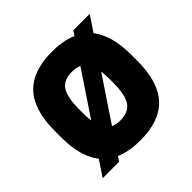

<svg xmlns="http://www.w3.org/2000/svg" viewBox="-139 -674 827 827"><g transform="rotate(-45 275.0 -260.0)"><path d="M45 10 406 -530H506L145 10ZM275 10Q158 10 100.5 -52Q43 -114 43 -240V-280Q43 -407 100.5 -468.5Q158 -530 275 -530Q393 -530 450.5 -468.5Q508 -407 508 -280V-240Q508 -114 450.5 -52Q393 10 275 10ZM275 -112Q325 -112 346.5 -143.5Q368 -175 368 -250V-270Q368 -345 346.5 -376.5Q325 -408 275 -408Q225 -408 204 -376.5Q183 -345 183 -270V-250Q183 -175 204 -143.5Q225 -112 275 -112Z"/></g></svg>

Font: M PLUS Code Latin SemiExpanded
Style: Bold
Weight: 700
Width: 6
Designer: Coji Morishita
Foundry: UNDERFOREST DESIGN
Version: Version 1.002; ttfautohint (v1.8.3)